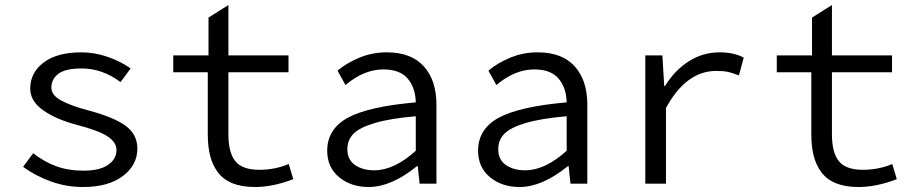

<svg xmlns="http://www.w3.org/2000/svg" viewBox="-20 -730 3638 763"><path d="M310.1 13.2Q243.2 13.2 181.9 -9Q120.6 -31.2 71.8 -66.9L111.8 -121.1Q155.8 -86.9 203.6 -69.3Q251.5 -51.8 313 -51.8Q375.5 -51.8 409.2 -74.7Q442.9 -97.7 442.9 -133.8Q442.9 -164.6 407.5 -188Q372.1 -211.4 285.2 -233.9Q203.1 -255.4 151.6 -291.7Q100.1 -328.1 100.1 -377.9Q100.1 -441.4 153.6 -481.7Q207 -522 304.2 -522Q356.4 -522 408.4 -503.9Q460.4 -485.8 499 -458L459 -403.8Q386.7 -458 304.2 -458Q240.7 -458 212.4 -437Q184.1 -416 184.1 -381.8Q184.1 -352.5 221.9 -331.3Q259.8 -310.1 332 -291Q434.1 -263.7 480 -229.5Q525.9 -195.3 525.9 -139.2Q525.9 -74.2 468.3 -30.5Q410.6 13.2 310.1 13.2Z M992.7 13.2Q940.9 13.2 904.1 -1.7Q867.2 -16.6 845.9 -45.2Q824.7 -73.7 815.2 -110.8Q805.7 -147.9 805.7 -196.8V-442.9H668.5V-509.8H808.6V-660.2L887.7 -710V-509.8H1126.5V-442.9H887.7V-195.8Q887.7 -123.5 915.3 -89.4Q942.9 -55.2 1010.7 -55.2Q1072.3 -55.2 1127.4 -78.1L1145.5 -18.1Q1064.9 13.2 992.7 13.2Z M1445.3 13.2Q1375 13.2 1327.6 -25.9Q1280.3 -64.9 1280.3 -130.9Q1280.3 -217.3 1362.1 -262Q1443.8 -306.6 1632.3 -323.2Q1630.9 -381.3 1600.1 -417.7Q1569.3 -454.1 1503.4 -454.1Q1426.3 -454.1 1353 -392.1L1321.3 -449.2Q1356 -479 1407.5 -500.5Q1459 -522 1517.1 -522Q1614.3 -522 1664.3 -466.3Q1714.4 -410.6 1714.4 -314V0H1647.5L1640.1 -69.8H1637.2Q1534.7 13.2 1445.3 13.2ZM1467.3 -53.2Q1546.4 -53.2 1632.3 -130.9V-268.1Q1530.8 -259.3 1469.7 -241.2Q1408.7 -223.1 1384.5 -198.2Q1360.4 -173.3 1360.4 -137.2Q1360.4 -95.2 1390.9 -74.2Q1421.4 -53.2 1467.3 -53.2Z M2044.9 13.2Q1974.6 13.2 1927.2 -25.9Q1879.9 -64.9 1879.9 -130.9Q1879.9 -217.3 1961.7 -262Q2043.5 -306.6 2231.9 -323.2Q2230.5 -381.3 2199.7 -417.7Q2168.9 -454.1 2103 -454.1Q2025.9 -454.1 1952.6 -392.1L1920.9 -449.2Q1955.6 -479 2007.1 -500.5Q2058.6 -522 2116.7 -522Q2213.9 -522 2263.9 -466.3Q2314 -410.6 2314 -314V0H2247.1L2239.7 -69.8H2236.8Q2134.3 13.2 2044.9 13.2ZM2066.9 -53.2Q2146 -53.2 2231.9 -130.9V-268.1Q2130.4 -259.3 2069.3 -241.2Q2008.3 -223.1 1984.1 -198.2Q1960 -173.3 1960 -137.2Q1960 -95.2 1990.5 -74.2Q2021 -53.2 2066.9 -53.2Z M2544.4 0V-509.8H2612.3L2619.6 -388.2H2622.6Q2661.6 -451.2 2717.5 -486.6Q2773.4 -522 2839.4 -522Q2897 -522 2935.5 -501L2916.5 -430.2Q2889.2 -440.9 2871.6 -444.6Q2854 -448.2 2826.7 -448.2Q2706.5 -448.2 2626.5 -300.8V0Z M3391.1 13.2Q3339.4 13.2 3302.5 -1.7Q3265.6 -16.6 3244.4 -45.2Q3223.1 -73.7 3213.6 -110.8Q3204.1 -147.9 3204.1 -196.8V-442.9H3066.9V-509.8H3207V-660.2L3286.1 -710V-509.8H3524.9V-442.9H3286.1V-195.8Q3286.1 -123.5 3313.7 -89.4Q3341.3 -55.2 3409.2 -55.2Q3470.7 -55.2 3525.9 -78.1L3543.9 -18.1Q3463.4 13.2 3391.1 13.2Z"/></svg>

Font: Office Code Pro D
Style: Regular
Weight: 400
Designer: Nathan Rutzky & Paul D. Hunt
Foundry: Adobe Systems Incorporated
Version: Version 1.004;PS 001.004;hotconv 1.0.70;makeotf.lib2.5.58329